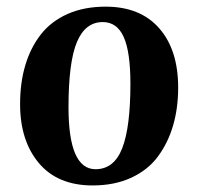

<svg xmlns="http://www.w3.org/2000/svg" viewBox="-20 -548 602 583"><path d="M261.2 15.1Q155.3 15.1 98.1 -52.7Q41 -120.6 41 -231.9Q41 -296.9 56.9 -350.1Q72.8 -403.3 104 -443.4Q135.3 -483.4 185.3 -505.6Q235.4 -527.8 300.8 -527.8Q405.8 -527.8 463.4 -462.2Q521 -396.5 521 -282.2Q521 -219.7 505.6 -167Q490.2 -114.3 459.7 -73Q429.2 -31.7 378.4 -8.3Q327.6 15.1 261.2 15.1ZM270 -34.2Q326.2 -34.2 351.1 -97.9Q376 -161.6 376 -293.9Q376 -390.1 355.7 -435.5Q335.4 -481 292 -481Q238.8 -481 213.4 -419.9Q188 -358.9 188 -222.2Q188 -34.2 270 -34.2Z"/></svg>

Font: Literata SemiBold
Style: Italic
Weight: 650
Italic angle: -2.39999°
Designer: Latin by Veronika Burian and Jose Scaglione. Greek by Irene Vlachou. Cyrillic by Vera Evstafieva
Foundry: TypeTogether
Version: Version 3.021